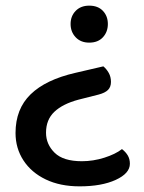

<svg xmlns="http://www.w3.org/2000/svg" viewBox="-20 -492 509 680"><path d="M247 -234 346 -257Q357 -248 365 -234Q373 -220 373 -202Q373 -184 362.5 -173.5Q352 -163 329 -157L258 -139Q202 -124 172.5 -96Q143 -68 143 -22Q143 19 173.5 49Q204 79 270 79Q310 79 349.5 66.5Q389 54 412 36Q425 46 432.5 58.5Q440 71 440 88Q440 122 390 145Q340 168 262 168Q193 168 142 143.5Q91 119 63 76Q35 33 35 -21Q35 -106 88.5 -158Q142 -210 247 -234ZM362 -407Q362 -379 344.5 -360Q327 -341 296 -341Q266 -341 248 -360Q230 -379 230 -407Q230 -435 248 -453.5Q266 -472 296 -472Q327 -472 344.5 -453.5Q362 -435 362 -407Z"/></svg>

Font: Baloo Bhaijaan 2 Medium
Style: Regular
Weight: 500
Designer: Sanskriti Dholi, Noopur Datye and Ek Type
Foundry: Ek Type
Version: Version 1.701